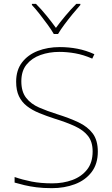

<svg xmlns="http://www.w3.org/2000/svg" viewBox="-20 -969 583 999"><path d="M489 -180Q489 -116 456.5 -73.5Q424 -31 369.5 -10.5Q315 10 250 10Q204 10 169.5 5.5Q135 1 107.5 -5.5Q80 -12 56 -19V-48Q96 -34 143.5 -24.5Q191 -15 252 -15Q309 -15 356.5 -32.5Q404 -50 433 -86.5Q462 -123 462 -181Q462 -231 438 -261.5Q414 -292 369.5 -312.5Q325 -333 263 -352Q220 -366 183.5 -381Q147 -396 120 -417Q93 -438 78.5 -468.5Q64 -499 64 -544Q64 -604 94.5 -644Q125 -684 176.5 -704Q228 -724 291 -724Q338 -724 382.5 -715.5Q427 -707 471 -687L460 -664Q414 -684 371.5 -691.5Q329 -699 289 -699Q236 -699 191 -683Q146 -667 118.5 -633.5Q91 -600 91 -546Q91 -492 116 -460Q141 -428 183.5 -409.5Q226 -391 277 -375Q341 -355 388.5 -332.5Q436 -310 462.5 -274.5Q489 -239 489 -180ZM260 -792Q248 -813 228 -840.5Q208 -868 186.5 -895.5Q165 -923 146 -943V-949H167Q195 -921 222.5 -887Q250 -853 271 -824Q292 -853 320.5 -887Q349 -921 377 -949H398V-943Q380 -923 357.5 -895.5Q335 -868 314.5 -840.5Q294 -813 282 -792Z"/></svg>

Font: Noto Sans Armenian Thin
Style: Regular
Weight: 250
Version: Version 2.007